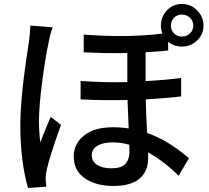

<svg xmlns="http://www.w3.org/2000/svg" viewBox="-20 -884 1040 955"><path d="M130.9 -756.8 242.2 -748Q228.5 -712.9 221.7 -671.9Q206.1 -601.6 189.9 -478.5Q173.8 -355.5 173.8 -282.2Q173.8 -226.6 180.7 -175.8Q189.5 -200.2 210.4 -251Q231.4 -301.8 232.4 -302.7L283.2 -262.7Q224.6 -98.6 211.9 -37.1Q207 -14.6 207 7.8Q208 13.7 209 27.3Q210 41 210 44.9L119.1 50.8Q81.1 -84 81.1 -262.7Q81.1 -408.2 124 -675.8Q130.9 -732.4 130.9 -756.8ZM924.8 -795.9Q908.2 -811.5 884.8 -811.5Q861.3 -811.5 845.7 -795.9Q830.1 -780.3 830.1 -756.8Q830.1 -733.4 845.7 -717.8Q861.3 -702.1 884.8 -702.1Q908.2 -702.1 924.8 -717.8Q941.4 -733.4 941.4 -756.8Q941.4 -780.3 924.8 -795.9ZM624 -131.8Q624 -152.3 623 -164.1Q582 -175.8 540 -175.8Q492.2 -175.8 464.4 -158.7Q436.5 -141.6 436.5 -112.3Q436.5 -81.1 462.9 -64Q489.3 -46.9 534.2 -46.9Q583 -46.9 603.5 -68.8Q624 -90.8 624 -131.8ZM816.4 -676.8V-632.8Q761.7 -627 704.1 -624V-480.5Q807.6 -486.3 880.9 -496.1V-404.3Q785.2 -393.6 705.1 -389.6Q706.1 -323.2 711.9 -222.7Q817.4 -185.5 919.9 -96.7L868.2 -9.8Q798.8 -80.1 716.8 -126V-95.7Q716.8 -31.2 673.3 4.9Q629.9 41 544.9 41Q457 41 401.9 2.9Q346.7 -35.2 346.7 -106.4Q346.7 -168 397.5 -209.5Q448.2 -251 542 -251Q582 -251 620.1 -245.1Q614.3 -373 614.3 -386.7Q499 -383.8 380.9 -389.6V-481.4Q500 -472.7 613.3 -475.6V-620.1Q506.8 -618.2 396.5 -624V-711.9Q613.3 -695.3 788.1 -716.8Q780.3 -735.4 780.3 -756.8Q780.3 -800.8 810.5 -832.5Q840.8 -864.3 884.8 -864.3Q928.7 -864.3 960.4 -832.5Q992.2 -800.8 992.2 -756.8Q992.2 -712.9 960.4 -682.6Q928.7 -652.3 884.8 -652.3Q843.8 -652.3 816.4 -676.8Z"/></svg>

Font: Gen Shin Gothic Medium
Style: Regular
Weight: 500
Designer: [Source Han Sans]
Ryoko NISHIZUKA  (kana & ideographs); Paul D. Hunt (Latin, Greek & Cyrillic); Wenlong ZHANG  (bopomofo
Version: Version 1.002.20150607